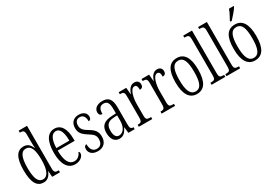

<svg xmlns="http://www.w3.org/2000/svg" viewBox="26 -1663 3637 2571"><g transform="rotate(-30 1844.0 -378.0)"><path d="M199 10C262 10 300 -30 324 -93H326L333 0H454V-31H446C401 -31 383 -41 383 -100V-760H254V-729H260C304 -729 323 -721 323 -653V-554C323 -518 324 -483 327 -452H323C300 -507 265 -545 203 -545C104 -545 45 -467 45 -267C45 -68 102 10 199 10ZM212 -31C140 -31 106 -104 106 -266C106 -430 142 -504 213 -504C296 -504 324 -419 324 -266C324 -119 288 -31 212 -31Z M687 10C777 10 820 -48 820 -85C820 -100 813 -109 805 -113C787 -70 753 -31 697 -31C619 -31 574 -106 573 -267H835V-298C835 -454 779 -544 679 -544C573 -544 513 -451 513 -263C513 -89 577 10 687 10ZM775 -305H574C577 -430 612 -506 680 -506C748 -506 774 -424 775 -305Z M1038 10C1127 10 1180 -45 1180 -135C1180 -208 1150 -253 1070 -298C1003 -337 975 -367 975 -422C975 -471 998 -508 1049 -508C1101 -508 1129 -471 1129 -400C1156 -400 1169 -419 1169 -451C1169 -503 1127 -543 1053 -543C975 -543 924 -494 924 -412C924 -336 956 -300 1042 -246C1110 -205 1128 -174 1128 -127C1128 -60 1098 -25 1040 -25C978 -25 949 -74 949 -149C928 -149 909 -133 909 -94C909 -36 953 10 1038 10Z M1371 10C1440 10 1468 -32 1498 -89H1502L1511 0H1609V-31H1606C1569 -31 1557 -44 1557 -108V-369C1557 -497 1511 -544 1422 -544C1339 -544 1287 -504 1287 -445C1287 -410 1304 -391 1337 -391C1337 -466 1358 -506 1418 -506C1479 -506 1497 -461 1497 -372V-309L1433 -306C1313 -301 1255 -253 1255 -148C1255 -41 1304 10 1371 10ZM1387 -30C1338 -30 1317 -76 1317 -145C1317 -225 1350 -270 1444 -275L1498 -278V-191C1498 -100 1454 -30 1387 -30Z M1673 0H1881V-31H1865C1818 -31 1801 -38 1801 -103V-275C1801 -375 1831 -499 1890 -499C1927 -499 1933 -469 1933 -422C1971 -422 1986 -444 1986 -476C1986 -516 1963 -545 1914 -545C1849 -545 1820 -488 1799 -431H1797L1788 -536H1671V-505H1674C1722 -505 1740 -497 1740 -433V-105C1740 -39 1722 -31 1675 -31H1673Z M2026 0H2234V-31H2218C2171 -31 2154 -38 2154 -103V-275C2154 -375 2184 -499 2243 -499C2280 -499 2286 -469 2286 -422C2324 -422 2339 -444 2339 -476C2339 -516 2316 -545 2267 -545C2202 -545 2173 -488 2152 -431H2150L2141 -536H2024V-505H2027C2075 -505 2093 -497 2093 -433V-105C2093 -39 2075 -31 2028 -31H2026Z M2569 10C2684 10 2745 -77 2745 -268C2745 -453 2684 -544 2572 -544C2452 -544 2395 -454 2395 -268C2395 -79 2460 10 2569 10ZM2571 -29C2490 -29 2456 -111 2456 -268C2456 -425 2486 -504 2570 -504C2654 -504 2683 -425 2683 -268C2683 -112 2654 -29 2571 -29Z M2798 0H3010V-31H3003C2949 -31 2934 -39 2934 -105V-760H2798V-729H2810C2854 -729 2874 -722 2874 -656V-105C2874 -39 2859 -31 2805 -31H2798Z M3028 0H3240V-31H3233C3179 -31 3164 -39 3164 -105V-760H3028V-729H3040C3084 -729 3104 -722 3104 -656V-105C3104 -39 3089 -31 3035 -31H3028Z M3438 -619V-606H3460C3503 -651 3563 -721 3582 -756V-766H3509C3495 -721 3467 -674 3438 -619ZM3468 10C3583 10 3644 -77 3644 -268C3644 -453 3583 -544 3471 -544C3351 -544 3294 -454 3294 -268C3294 -79 3359 10 3468 10ZM3470 -29C3389 -29 3355 -111 3355 -268C3355 -425 3385 -504 3469 -504C3553 -504 3582 -425 3582 -268C3582 -112 3553 -29 3470 -29Z"/></g></svg>

Font: Noto Serif Armenian ExtraCondensed Light
Style: Regular
Weight: 300
Width: 2
Designer: Monotype Design Team
Foundry: Monotype Imaging Inc.
Version: Version 2.008